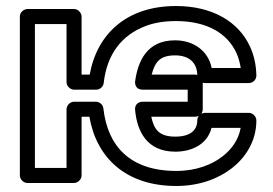

<svg xmlns="http://www.w3.org/2000/svg" viewBox="-20 -583 907 638"><path d="M635.6 -334.1C633.3 -334.6 630.6 -335 628.7 -335H484C494.6 -375.8 510.5 -399 561.6 -399C609.8 -399 634.6 -373.3 635.6 -334.1ZM278.1 -335H251.1V-528C251.1 -538.7 241.2 -553 226.1 -553H71C60.3 -553 46 -543.1 46 -528V0C46 10.7 55.9 25 71 25H226.1C236.8 25 251.1 15.1 251.1 0V-195H277C300.5 -59.4 397.4 35 566 35C643.3 35 706.8 10.2 751.4 -24.8C794.1 -58.4 831.9 -111.9 831.9 -183C831.9 -193.7 822 -208 806.9 -208H660.6C659.9 -208 652.4 -206.9 648.7 -205C651.9 -209.3 653.7 -214.7 653.7 -220V-307.9C656 -307.4 658.7 -307 660.6 -307H806.9C821.6 -307 832.2 -319.2 831.9 -332.6C831.1 -366.9 824.2 -398.9 810.9 -427.9C772.6 -511.7 684.8 -563 564.9 -563C401.3 -563 302.3 -470.7 278.1 -335ZM640.6 -198C637.4 -193.7 635.6 -188.3 635.6 -183C635.6 -150.1 611.7 -129 562.7 -129C509.3 -129 492 -151.7 482.7 -195H628.7C629.4 -195 636.9 -196.1 640.6 -198ZM562.7 -79C618.2 -79 669.4 -104.2 682.8 -158H779.7C772.7 -118.1 749.1 -86.6 720.5 -64.2C685 -36.2 632.6 -15 566 -15C412 -15 337.6 -97.3 323.5 -222.8C322.1 -235.8 310.1 -245 298.7 -245H226.1C211 -245 201.1 -230.7 201.1 -220V-25H96V-503H201.1V-310C201.1 -294.9 215.4 -285 226.1 -285H299.8C312.9 -285 323.4 -295.9 324.6 -307.2C335.4 -403.1 384.2 -466.7 465.3 -497.1C493.1 -507.5 526.2 -513 564.9 -513C670.9 -513 736.8 -469.9 765.5 -407.1C772.4 -391.9 777.5 -373.9 779.9 -357H683.3C672.2 -413.7 623.7 -449 561.6 -449C467 -449 438.3 -378.2 429.1 -313.6C427.7 -303.8 430.9 -285 453.8 -285H603.7V-245H453.8C443.1 -245 427 -238.2 428.9 -217.7C435.4 -147 467.7 -79 562.7 -79Z"/></svg>

Font: Asimov
Style: WidOu
Weight: 500
Designer: Google
Version: Version 2.000980; 2014